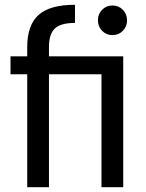

<svg xmlns="http://www.w3.org/2000/svg" viewBox="-20 -784 611 804"><path d="M185 -548H496V0H405V-473H185V0H94V-473H24V-548H94V-587Q94 -679 141.5 -721.5Q189 -764 294 -764V-688Q234 -688 209.5 -664.5Q185 -641 185 -587ZM451 -637Q425 -637 407.5 -655Q390 -673 390 -699Q390 -725 407.5 -743Q425 -761 451 -761Q477 -761 494.5 -743Q512 -725 512 -699Q512 -673 494.5 -655Q477 -637 451 -637Z"/></svg>

Font: A Bank Premium Regular
Style: Regular
Weight: 400
Designer: Ninad Kale (Devanagari), Jonny Pinhorn (Latin), Htun Naung (Myanmar)
Foundry: Indian Type Foundry
Version: 4.004